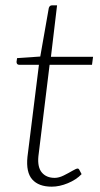

<svg xmlns="http://www.w3.org/2000/svg" viewBox="-20 -692 375 720"><path d="M174 8Q125 8 101 -19Q77 -46 83 -104L126 -449H52Q47 -449 44.5 -452Q42 -455 42 -460L44 -474L131 -480L163 -662Q166 -672 175 -672H194L171 -479H329L325 -449H166L124 -106Q120 -65 137 -45Q154 -25 185 -25Q201 -25 219 -34Q237 -43 251.5 -51.5Q266 -60 271 -60Q275 -60 277 -56L286 -39Q266 -18 234.5 -5Q203 8 174 8Z"/></svg>

Font: Aleo ExtraLight
Style: Italic
Weight: 250
Italic angle: -7°
Designer: Alessio Laiso
Foundry: Alessio Laiso
Version: Version 2.001;gftools[0.9.29]